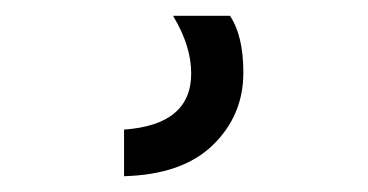

<svg xmlns="http://www.w3.org/2000/svg" viewBox="-20 34 466 243"><path d="M288 126Q288 180 249.5 217.5Q211 255 137 257V198Q222 192 222 127Q222 92 199 54H271Q288 79 288 126Z"/></svg>

Font: Hind Siliguri Fixed
Style: Regular
Weight: 400
Designer: Jyotish Sonowal
Foundry: Indian Type Foundry
Version: Version 1.001;October 28, 2021;FontCreator 12.0.0.2565 64-bi